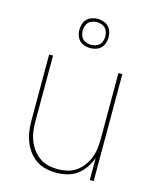

<svg xmlns="http://www.w3.org/2000/svg" viewBox="-113 -817 726 902"><g transform="rotate(15 250.0 -366.5)"><path d="M247 8Q221 8 195.5 2Q170 -4 149 -18.5Q128 -33 112.5 -54Q97 -75 88 -99Q79 -123 75.5 -148.5Q72 -174 72 -200V-520H91V-200Q91 -177 94 -153.5Q97 -130 105.5 -108Q114 -86 128 -67Q142 -48 161 -34.5Q180 -21 203.5 -15.5Q227 -10 250 -10Q273 -10 296.5 -15.5Q320 -21 339 -34.5Q358 -48 372 -67Q386 -86 394.5 -108Q403 -130 406 -153.5Q409 -177 409 -200V-520H428V0H409V-107Q400 -82 385 -59.5Q370 -37 348 -21Q326 -5 300 1.5Q274 8 247 8ZM250 -599Q236 -599 222 -603.5Q208 -608 198 -618Q188 -628 183.5 -642Q179 -656 179 -670Q179 -684 183.5 -698Q188 -712 198 -722Q208 -732 222 -736.5Q236 -741 250 -741Q264 -741 278 -736.5Q292 -732 302 -722Q312 -712 316.5 -698Q321 -684 321 -670Q321 -656 316.5 -642Q312 -628 302 -618Q292 -608 278 -603.5Q264 -599 250 -599ZM250 -615Q261 -615 272 -618.5Q283 -622 290.5 -629.5Q298 -637 301.5 -648Q305 -659 305 -670Q305 -681 301.5 -692Q298 -703 290.5 -710.5Q283 -718 272 -721.5Q261 -725 250 -725Q239 -725 228 -721.5Q217 -718 209.5 -710.5Q202 -703 198.5 -692Q195 -681 195 -670Q195 -659 198.5 -648Q202 -637 209.5 -629.5Q217 -622 228 -618.5Q239 -615 250 -615Z"/></g></svg>

Font: Iosevka Thin
Style: Regular
Weight: 100
Monospace: yes
Designer: Belleve Invis
Foundry: Belleve Invis
Version: Version 32.5.0; ttfautohint (v1.8.4)